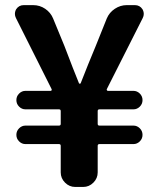

<svg xmlns="http://www.w3.org/2000/svg" viewBox="-20 -741 629 761"><path d="M278.3 0Q254.9 0 237.8 -17.1Q220.7 -34.2 220.7 -57.6V-163.1Q220.7 -169.9 213.9 -169.9H81.1Q66.4 -169.9 55.7 -180.7Q44.9 -191.4 44.9 -206.5Q44.9 -221.7 55.7 -232.4Q66.4 -243.2 81.1 -243.2H213.9Q220.7 -243.2 220.7 -250V-300.8Q220.7 -307.6 213.9 -307.6H81.1Q66.4 -307.6 55.7 -318.4Q44.9 -329.1 44.9 -344.2Q44.9 -359.4 55.7 -370.1Q66.4 -380.9 81.1 -380.9H180.7Q183.6 -380.9 184.6 -383.3Q185.5 -385.7 184.6 -387.7L43 -669.9Q39.1 -677.7 39.1 -685.5Q39.1 -695.3 43.9 -704.1Q54.7 -720.7 74.2 -720.7H111.3Q137.7 -720.7 159.2 -706.1Q180.7 -691.4 190.4 -668L235.4 -558.6Q272.5 -460.9 293 -411.1Q293.9 -409.2 296.4 -409.2Q298.8 -409.2 299.8 -411.1Q329.1 -486.3 359.4 -558.6L403.3 -668Q413.1 -691.4 435.1 -706.1Q457 -720.7 482.4 -720.7H514.6Q534.2 -720.7 544.9 -704.1Q549.8 -695.3 549.8 -685.5Q549.8 -677.7 545.9 -669.9L403.3 -387.7Q402.3 -385.7 403.8 -383.3Q405.3 -380.9 407.2 -380.9H508.8Q523.4 -380.9 534.2 -370.1Q544.9 -359.4 544.9 -344.2Q544.9 -329.1 534.2 -318.4Q523.4 -307.6 508.8 -307.6H374Q367.2 -307.6 367.2 -300.8V-250Q367.2 -243.2 374 -243.2H508.8Q523.4 -243.2 534.2 -232.4Q544.9 -221.7 544.9 -206.5Q544.9 -191.4 534.2 -180.7Q523.4 -169.9 508.8 -169.9H374Q367.2 -169.9 367.2 -163.1V-57.6Q367.2 -34.2 350.1 -17.1Q333 0 309.6 0Z"/></svg>

Font: Gen Jyuu Gothic P Bold
Style: Bold
Weight: 700
Designer: [Source Han Sans]
Ryoko NISHIZUKA  (kana & ideographs); Paul D. Hunt (Latin, Greek & Cyrillic); Wenlong ZHANG  (bopomofo
Version: Version 1.002.20150607